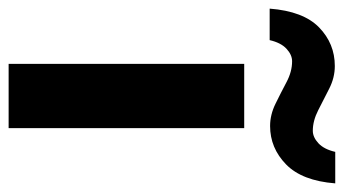

<svg xmlns="http://www.w3.org/2000/svg" viewBox="-246 -601 797 445"><g transform="rotate(90 152.5 -378.5)"><path d="M227 0H78V-546H227ZM-50 -605Q-44 -683 -6.5 -719.5Q31 -756 83 -756Q110 -756 135.5 -743Q161 -730 185.5 -717.5Q210 -705 233 -705Q248 -705 262 -718Q276 -731 282 -757H355Q349 -680 311 -643Q273 -606 222 -606Q196 -606 170.5 -618.5Q145 -631 120.5 -644Q96 -657 72 -657Q57 -657 43 -644Q29 -631 23 -605Z"/></g></svg>

Font: Noto IKEA Latin
Style: Bold
Weight: 700
Designer: Monotype Design Team
Foundry: Monotype Imaging Inc.
Version: Version 1.0